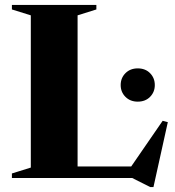

<svg xmlns="http://www.w3.org/2000/svg" viewBox="-20 -725 712 782"><path d="M605 37H592L518.5 0H191.5V-47H573.5L501 -27.5L642.5 -233L663.5 -227.5ZM296 -662.5V0H28.5V-18.5L105.5 -42.5V-662.5L28.5 -686.5V-705H372.5V-686.5ZM541 -311Q510.5 -311 491 -330.5Q471.5 -350 471.5 -378.5Q471.5 -407.5 491 -427Q510.5 -446.5 541 -446.5Q572 -446.5 591.2 -427Q610.5 -407.5 610.5 -378.5Q610.5 -350 591.2 -330.5Q572 -311 541 -311Z"/></svg>

Font: Newsreader 60pt
Style: Bold
Weight: 700
Designer: Hugues Gentile
Foundry: Production Type
Version: Version 1.003